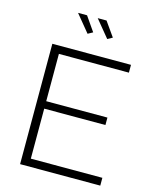

<svg xmlns="http://www.w3.org/2000/svg" viewBox="-133 -1006 878 1094"><g transform="rotate(15 306.0 -459.0)"><path d="M388 -817 305 -918H357L417 -833ZM272 -817 189 -918H242L301 -833ZM144 -46H566V0H93V-710H557V-664H144V-385H505V-341H144Z"/></g></svg>

Font: Raleway
Style: Light
Weight: 300
Designer: Matt McInerney, Pablo Impallari, Rodrigo Fuenzalida
Foundry: Matt McInerney, Pablo Impallari, Rodrigo Fuenzalida
Version: Version 3.000